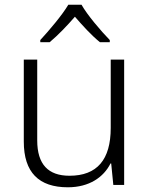

<svg xmlns="http://www.w3.org/2000/svg" viewBox="-20 -785 636 815"><path d="M326 -765H270C245 -722 188 -655 151 -615V-606H191C227 -636 266 -677 298 -714C330 -677 368 -635 404 -606H446V-615C408 -654 350 -722 326 -765ZM507 -532H450V-242C450 -107 392 -39 275 -39C185 -39 138 -87 138 -189V-532H81V-184C81 -53 145 10 268 10C359 10 420 -33 449 -91H452L461 0H507Z"/></svg>

Font: Noto Sans Devanagari UI Light
Style: Regular
Weight: 300
Designer: Jelle Bosma - Monotype Design Team
Foundry: Monotype Imaging Inc.
Version: Version 2.004